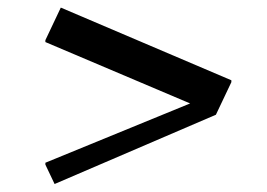

<svg xmlns="http://www.w3.org/2000/svg" viewBox="-20 -613 693 498"><path d="M580.1 -404.8V-399.9L540 -315.4L121.6 -135.7L97.7 -186V-190.9L473.1 -344.7L97.7 -503.9V-508.8L137.7 -593.3Z"/></svg>

Font: Nova Cut
Style: Book
Weight: 400
Version: Version 2.000